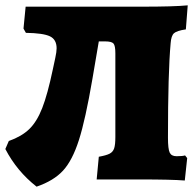

<svg xmlns="http://www.w3.org/2000/svg" viewBox="-23 -672 734 719"><path d="M670 -90 678 -80 669 4Q620 0 502 0H339L347 -85Q375 -90 387.5 -96.5Q400 -103 404.5 -116.5Q409 -130 409 -159V-472Q409 -501 402 -509Q395 -517 370 -517H347L323 -376Q297 -224 272.5 -147.5Q248 -71 213 -33Q178 5 114 27Q40 -31 -3 -114L10 -144Q58 -161 86.5 -188.5Q115 -216 135 -267Q155 -318 175 -413L184 -455Q189 -478 189 -491Q189 -524 164 -536Q139 -548 74 -549L65 -565L73 -647H508Q630 -647 680 -652L673 -562Q639 -557 628.5 -547.5Q618 -538 616 -510Q606 -400 606 -156Q606 -114 612.5 -100.5Q619 -87 638 -87Q661 -87 670 -90Z"/></svg>

Font: Alegreya SC Black
Style: Regular
Weight: 900
Designer: Juan Pablo del Peral
Foundry: Huerta Tipografica
Version: Version 2.007; ttfautohint (v1.6)